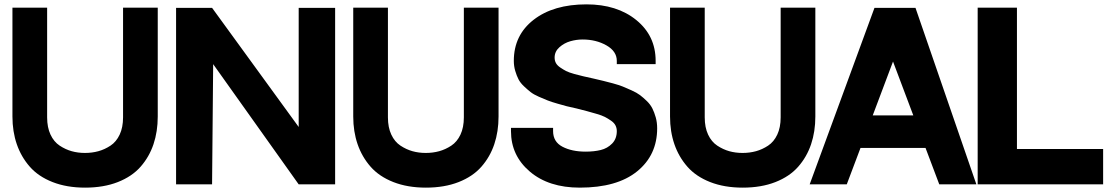

<svg xmlns="http://www.w3.org/2000/svg" viewBox="-20 -845 5076 880"><path d="M544 -810H703V-311Q703 -242 683.5 -184Q664 -126 624.5 -81Q585 -36 520 -10.5Q455 15 370 15Q286 15 221 -10.5Q156 -36 116.5 -81Q77 -126 57 -184Q37 -242 37 -311V-810H196V-313V-307Q196 -261 211.5 -228Q227 -195 253.5 -177.5Q280 -160 308.5 -152Q337 -144 369.5 -144Q402 -144 431 -152Q460 -160 486.5 -177.5Q513 -195 528.5 -228Q544 -261 544 -307V-313Z M1349 -809H1516V0H1349L957 -551L952 0H787V-809H952L1349 -263Z M2106 -810H2265V-311Q2265 -242 2245.5 -184Q2226 -126 2186.5 -81Q2147 -36 2082 -10.5Q2017 15 1932 15Q1848 15 1783 -10.5Q1718 -36 1678.5 -81Q1639 -126 1619 -184Q1599 -242 1599 -311V-810H1758V-313V-307Q1758 -261 1773.5 -228Q1789 -195 1815.5 -177.5Q1842 -160 1870.5 -152Q1899 -144 1931.5 -144Q1964 -144 1993 -152Q2022 -160 2048.5 -177.5Q2075 -195 2090.5 -228Q2106 -261 2106 -307V-313Z M2700 -485Q2729 -478 2744.5 -474.5Q2760 -471 2789 -463Q2818 -455 2834 -448.5Q2850 -442 2874.5 -431Q2899 -420 2913.5 -409Q2928 -398 2944.5 -382Q2961 -366 2970 -348Q2979 -330 2985.5 -307Q2992 -284 2992 -257Q2992 -134 2900 -59.5Q2808 15 2637 15Q2495 15 2408.5 -58.5Q2322 -132 2322 -244V-259H2515V-244Q2515 -195 2558 -172.5Q2601 -150 2664 -150Q2703 -150 2733.5 -157.5Q2764 -165 2785.5 -187Q2807 -209 2807 -244Q2807 -258 2801 -270Q2795 -282 2780.5 -292Q2766 -302 2752.5 -309Q2739 -316 2713 -323.5Q2687 -331 2670.5 -335.5Q2654 -340 2622 -348Q2593 -354 2578 -358Q2563 -362 2535 -370Q2507 -378 2490.5 -384.5Q2474 -391 2450 -401.5Q2426 -412 2412 -423Q2398 -434 2381.5 -449.5Q2365 -465 2356.5 -481.5Q2348 -498 2341.5 -520Q2335 -542 2335 -566Q2335 -684 2426 -754.5Q2517 -825 2668 -825Q2808 -825 2896.5 -753Q2985 -681 2985 -566V-551H2807V-566Q2807 -610 2759.5 -637Q2712 -664 2650 -664Q2622 -664 2594 -656Q2566 -648 2544 -628.5Q2522 -609 2522 -581Q2522 -567 2528 -556Q2534 -545 2548 -535.5Q2562 -526 2574.5 -519.5Q2587 -513 2612 -506Q2637 -499 2653 -495.5Q2669 -492 2700 -485Z M3558 -810H3717V-311Q3717 -242 3697.5 -184Q3678 -126 3638.5 -81Q3599 -36 3534 -10.5Q3469 15 3384 15Q3300 15 3235 -10.5Q3170 -36 3130.5 -81Q3091 -126 3071 -184Q3051 -242 3051 -311V-810H3210V-313V-307Q3210 -261 3225.5 -228Q3241 -195 3267.5 -177.5Q3294 -160 3322.5 -152Q3351 -144 3383.5 -144Q3416 -144 3445 -152Q3474 -160 3500.5 -177.5Q3527 -195 3542.5 -228Q3558 -261 3558 -307V-313Z M4285 0 4222 -167H3924L3861 0H3691L3988 -809H4176L4455 0ZM3980 -316H4166L4073 -563Z M4641 -162H5036V0H4461V-810H4641Z"/></svg>

Font: Neutral Face
Style: Bold
Weight: 700
Designer: Vadym Aksieiev
Version: Version 1.039;Fontself Maker 3.5.7